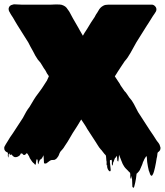

<svg xmlns="http://www.w3.org/2000/svg" viewBox="-20 -722 779 908"><path d="M737 -12Q736 -10 733 -7L731 -5Q729 -3 728 -3Q727 -1 725 1Q724 7 723.5 13.5Q723 20 721 26Q720 36 717.5 47.5Q715 59 713 70Q711 78 708.5 88Q706 98 701 106Q697 112 693 107Q690 104 688 96.5Q686 89 684 86Q679 66 676 44Q675 36 675 29.5Q675 23 673 16L670 19Q666 25 663 30L660 37Q660 37 657 43Q656 44 656 45.5Q656 47 655 48Q655 49 654.5 50Q654 51 654 52Q654 53 652 57Q651 58 651 59.5Q651 61 650 62Q650 63 649 64L646 71V72Q646 72 646 72.5Q646 73 645 73Q644 77 642 80.5Q640 84 638 87L630 96L628 98Q627 98 627 98.5Q627 99 626 99Q625 105 624.5 111Q624 117 623 123Q622 130 619.5 141.5Q617 153 615 160Q614 161 613.5 163.5Q613 166 611 166Q609 166 606 161Q605 148 605 135Q605 122 602 110Q602 107 601.5 112Q601 117 600.5 121.5Q600 126 599 124Q595 117 596 109.5Q597 102 595 95Q592 93 589 89.5Q586 86 586 86L575 75Q573 73 571 70.5Q569 68 567 65Q565 62 563.5 59Q562 56 560 53Q556 44 552.5 34.5Q549 25 545 15Q545 13 544 13Q544 11 543 10Q542 17 541.5 25.5Q541 34 539 42Q539 43 537.5 41Q536 39 535 38Q534 32 534 26.5Q534 21 533 15Q531 17 531 17Q529 21 529 21L526 24Q525 24 525 24.5Q525 25 524 25Q522 29 520 35Q519 38 518 41Q517 44 515 47Q514 51 513.5 57Q513 63 511 60Q508 55 509 48Q510 41 508 34Q507 33 506 34Q505 35 504 35Q500 35 500 35Q499 43 501 57Q503 71 503.5 81Q504 91 496 87Q489 79 487.5 71.5Q486 64 487 59Q483 63 484 52.5Q485 42 483 37Q482 30 482 24Q482 18 480 12Q479 11 477.5 9.5Q476 8 474 6Q471 2 468.5 -1Q466 -4 463 -8Q462 -10 460 -12Q458 -14 456 -16Q449 -24 443 -34Q437 -44 431 -53L392 -113Q388 -119 387 -122Q383 -128 380 -133Q374 -141 368 -151L364 -157L358 -147Q353 -138 347.5 -129.5Q342 -121 337 -113Q324 -94 312 -72.5Q300 -51 286 -31L281 -23Q278 -19 275.5 -16Q273 -13 271 -11Q270 -10 268.5 -8Q267 -6 265 -4Q261 3 259 9.5Q257 16 252 22Q247 30 240 33Q236 35 230.5 34.5Q225 34 220 36Q214 39 209.5 43Q205 47 200 50Q199 51 194 51.5Q189 52 188 48Q187 39 187 30Q187 21 185 12Q184 16 182 20Q180 24 177 28Q176 29 173.5 31Q171 33 169 33Q167 36 166.5 39Q166 42 164 45Q163 47 162.5 51.5Q162 56 161 54Q158 49 158.5 43.5Q159 38 157 33Q157 32 155 31.5Q153 31 153 32Q151 38 150.5 45Q150 52 148 58Q148 57 144 55Q143 53 141 51Q139 49 137 48Q132 43 128.5 37.5Q125 32 121 26Q119 22 117 16Q116 15 115 13.5Q114 12 112 8Q111 6 109 4Q108 3 105 3L100 9Q98 11 93 11Q90 10 88.5 8Q87 6 85 4Q83 5 79 3Q78 4 77 7Q76 10 74 12L73 13Q61 23 50 21Q45 20 41.5 16Q38 12 32 7Q32 11 30 11Q29 12 27 8Q29 6 29 5L27 7Q27 7 26 6Q26 -3 27 -1.5Q28 0 26 3Q25 5 22 6Q20 7 20 14Q19 15 20 15Q20 19 21 21.5Q22 24 20 22Q16 17 17 11Q18 5 17 0L11 -3Q5 -6 2 -12Q0 -15 0 -23Q0 -27 2 -30Q4 -35 7.5 -40Q11 -45 15 -52Q21 -62 27.5 -72.5Q34 -83 41 -92L88 -164Q96 -180 104 -193.5Q112 -207 120 -217Q130 -234 140 -250.5Q150 -267 162 -282L178 -304L200 -338Q200 -338 200 -338.5Q200 -339 201 -339L211 -361Q210 -363 209 -365Q208 -367 207 -368Q205 -370 203 -373.5Q201 -377 201 -377Q201 -378 200.5 -378Q200 -378 200 -379Q199 -381 197.5 -384Q196 -387 194 -390L187 -400Q183 -406 179.5 -412.5Q176 -419 171 -426Q168 -429 165.5 -432.5Q163 -436 159 -440Q147 -457 136 -480Q130 -490 124.5 -500.5Q119 -511 114 -521L63 -602Q60 -607 57 -612Q54 -617 51 -622Q47 -630 41.5 -638.5Q36 -647 32 -653Q31 -655 30.5 -656Q30 -657 29 -658L26 -664Q20 -672 21 -683Q24 -697 40 -700Q45 -702 50 -701.5Q55 -701 60 -701Q66 -701 71.5 -700.5Q77 -700 82 -700H221Q226 -700 232.5 -700.5Q239 -701 245 -701Q254 -701 263 -700.5Q272 -700 280 -696Q289 -692 294.5 -685.5Q300 -679 302 -675Q307 -669 310.5 -662Q314 -655 318 -648L325 -635Q332 -624 338 -612.5Q344 -601 351 -590L357 -579Q363 -570 368 -560L372 -553L376 -560Q378 -564 380 -567Q382 -570 384 -573L393 -587Q401 -601 410 -615Q419 -629 428 -642L431 -648Q432 -650 433 -651.5Q434 -653 435 -655Q437 -658 439.5 -661.5Q442 -665 444 -669L450 -679Q452 -682 456 -686Q461 -691 469.5 -695.5Q478 -700 493 -700H698Q706 -700 713 -693Q722 -684 719 -672Q717 -668 717 -667Q714 -661 710 -656Q706 -651 703 -646L678 -606L677 -605L625 -522Q611 -497 597.5 -472.5Q584 -448 570 -433Q563 -423 553 -407.5Q543 -392 535 -380Q535 -379 534.5 -379Q534 -379 534 -378L525 -364L523 -361L531 -349Q533 -346 535 -343Q537 -340 538 -338Q539 -336 541 -334Q543 -330 545.5 -327Q548 -324 549 -320Q554 -313 559 -305.5Q564 -298 569 -291Q574 -287 579.5 -278.5Q585 -270 592 -260Q603 -249 613 -230.5Q623 -212 633 -192L688 -107Q697 -95 705 -82Q713 -69 721 -57Q726 -51 731 -44Q736 -37 737 -30Q739 -26 739 -22Q739 -18 737 -12ZM20 14 27 7V8L20 15Z"/></svg>

Font: Rubik Wet Paint
Style: Regular
Weight: 400
Designer: Hubert and Fischer, NaN
Foundry: Hubert and Fischer, NaN
Version: Version 2.200